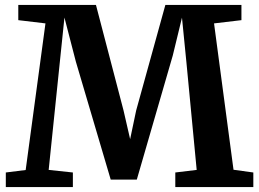

<svg xmlns="http://www.w3.org/2000/svg" viewBox="-20 -763 1057 783"><path d="M84.7 -69.7 165.4 -667.6 54.6 -680.8V-743H371.3L483.8 -312.5L510.7 -195.5L535.3 -312.5L654.4 -743H964.6V-680.8L852.9 -667.6L932.3 -70.7L1013.1 -59.6V0H694.9V-59.6L782.1 -70.1L740.3 -508L722.1 -691L684.6 -536.7L537.9 -30.6H431.5L289.4 -511.5L242.8 -691.4L223.8 -508L178.5 -70.1L277.2 -59.6V0H3.7V-59.6Z"/></svg>

Font: Merriweather 7pt Light
Style: Regular
Weight: 300
Designer: Eben Sorkin
Foundry: Eben Sorkin
Version: Version 2.200;gftools[0.9.31]